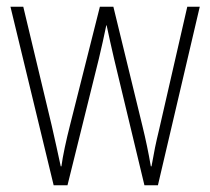

<svg xmlns="http://www.w3.org/2000/svg" viewBox="-20 -549 623 569"><path d="M318 -375Q312 -401 306.5 -425.5Q301 -450 296 -474H295Q290 -450 284.5 -425Q279 -400 273 -375L180 0H139L11 -529H49L133 -178Q141 -143 147.5 -113.5Q154 -84 160 -56H162Q165 -79 172 -112Q179 -145 188 -180L276 -529H316L402 -176Q417 -115 427 -56H429Q435 -90 439.5 -112Q444 -134 452 -167L535 -529H572L448 0H408Z"/></svg>

Font: Noto Sans Thai Cond ExtLt
Style: Regular
Weight: 200
Width: 3
Designer: Monotype Design Team
Foundry: Monotype Imaging Inc.
Version: Version 2.002; ttfautohint (v1.8.4.7-5d5b)